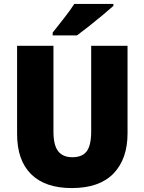

<svg xmlns="http://www.w3.org/2000/svg" viewBox="-20 -947 735 977"><path d="M629 -269Q629 -138 557.5 -64Q486 10 345 10Q210 10 138.5 -60.5Q67 -131 67 -265V-714H252V-277Q252 -208 276 -177.5Q300 -147 348 -147Q399 -147 421.5 -177.5Q444 -208 444 -278V-714H629ZM557 -917Q537 -899 503.5 -871Q470 -843 434 -814.5Q398 -786 372 -767H248V-781Q273 -813 305 -853.5Q337 -894 358 -927H557Z"/></svg>

Font: Noto Sans Gujarati SemiCondensed Black
Style: Regular
Weight: 900
Width: 4
Designer: Jelle Bosma - Monotype Design Team, Universal Thirst
Foundry: Monotype Imaging Inc.
Version: Version 2.106; ttfautohint (v1.8.4.7-5d5b)